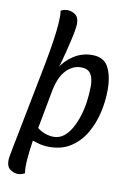

<svg xmlns="http://www.w3.org/2000/svg" viewBox="-102 -816 732 1078"><g transform="rotate(10 264.0 -277.0)"><path d="M225 20Q194 20 169 13.5Q144 7 112 -5L41 -22L123 -441L193 -420Q220 -467 268 -498.5Q316 -530 374 -530Q441 -530 467 -480.5Q493 -431 493 -351Q493 -288 478 -222.5Q463 -157 431 -102Q399 -47 348 -13.5Q297 20 225 20ZM78 200Q56 200 34.5 185.5Q13 171 13 133Q13 126 16.5 105Q20 84 25.5 56Q31 28 37 -2Q43 -32 48 -57L139 -60Q129 -5 121.5 54Q114 113 114 154Q114 164 115 173Q116 182 117 189Q111 193 100.5 196.5Q90 200 78 200ZM239 -40Q271 -40 296 -59Q321 -78 339.5 -110.5Q358 -143 371 -184Q384 -225 390 -269.5Q396 -314 396 -357Q396 -402 379.5 -426.5Q363 -451 325 -451Q297 -451 274 -438.5Q251 -426 234 -405.5Q217 -385 206 -358.5Q195 -332 189 -303L146 -74Q166 -57 191.5 -48.5Q217 -40 239 -40ZM194 -410 121 -430Q129 -471 137.5 -522.5Q146 -574 152 -623.5Q158 -673 158 -708Q158 -719 157.5 -727.5Q157 -736 155 -743Q161 -748 171.5 -751Q182 -754 194 -754Q217 -754 238 -739.5Q259 -725 259 -687Q259 -675 254.5 -648Q250 -621 242 -587.5Q234 -554 225.5 -519Q217 -484 208.5 -455Q200 -426 194 -410Z"/></g></svg>

Font: Sansita Swashed Light
Style: Regular
Weight: 300
Designer: Pablo Cosgaya
Foundry: Omnibus-Type
Version: Version 1.003